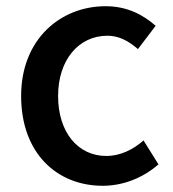

<svg xmlns="http://www.w3.org/2000/svg" viewBox="-20 -584 557 618"><path d="M311 14C374 14 439 -10 490 -55L442 -132C409 -103 368 -82 322 -82C231 -82 167 -158 167 -275C167 -391 233 -469 326 -469C363 -469 394 -452 424 -426L481 -501C441 -536 390 -564 320 -564C175 -564 48 -458 48 -275C48 -92 162 14 311 14Z"/></svg>

Font: Noto Sans TC Medium
Style: Regular
Weight: 500
Designer: Ryoko NISHIZUKA 西塚涼子 (kana, bopomofo & ideographs); Paul D. Hunt (Latin, Greek & Cyrillic); Sandoll Communications 산돌커뮤니
Foundry: Adobe
Version: Version 2.004;hotconv 1.0.118;makeotfexe 2.5.65603